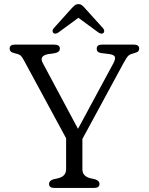

<svg xmlns="http://www.w3.org/2000/svg" viewBox="-20 -918 726 938"><path d="M466 -20Q466 0 441 0H244.5Q219.5 0 219.5 -20Q219.5 -35 241 -42L265 -47.5Q303 -57 303 -91.5V-242.5L97 -623Q89 -638 83 -644.5Q77 -651 65 -654.5L51 -658Q36.5 -661.5 31.8 -667.2Q27 -673 27 -680Q27 -700 52 -700H245Q272.5 -700 272.5 -680Q272.5 -662.5 244.5 -657.5L214.5 -653.5Q170.5 -644.5 188.5 -611L361 -288.5L534.5 -610Q545 -630.5 541.2 -640.2Q537.5 -650 516.5 -653.5L473 -659Q452.5 -662.5 452.5 -680Q452.5 -700 477.5 -700H634.5Q660 -700 660 -680Q660 -673 655.5 -667.8Q651 -662.5 636 -658.5L630 -656.5Q614.5 -653 606.5 -645.2Q598.5 -637.5 582.5 -608L382.5 -239V-91.5Q382.5 -57 420.5 -47.5L444.5 -42Q466 -35 466 -20ZM265.5 -759.5Q250.5 -749.5 241 -756.5Q237 -760 236.8 -766.5Q236.5 -773 242.5 -780L331 -878.5Q339.5 -887.5 346.5 -892.8Q353.5 -898 363.5 -898Q373 -898 379.8 -892.8Q386.5 -887.5 394.5 -878.5L483.5 -780Q489.5 -773 489.2 -766.5Q489 -760 485 -756.5Q475.5 -749.5 460.5 -759.5L363 -831Z"/></svg>

Font: Fraunces 9pt S100 Light
Style: Regular
Weight: 300
Version: Version 1.000; ttfautohint (v1.8.3)